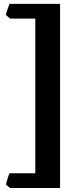

<svg xmlns="http://www.w3.org/2000/svg" viewBox="-20 -801 387 985"><path d="M31.7 163.6 10.7 146Q11.7 140.1 14.2 131.3Q16.6 122.6 19.3 113.8Q22 105 24.7 97.9Q27.3 90.8 28.8 87.9H161.1V-705.6H31.7L9.8 -724.6Q10.7 -729.5 13.2 -737.3Q15.6 -745.1 18.6 -753.4Q21.5 -761.7 24.2 -769.3Q26.9 -776.9 28.8 -781.2H288.1V163.6Z"/></svg>

Font: Gentium Book Basic
Style: Bold
Weight: 700
Designer: J. Victor Gaultney and Annie Olsen
Foundry: SIL International
Version: Version 1.102; 2013; Maintenance release